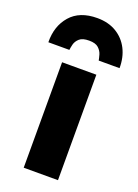

<svg xmlns="http://www.w3.org/2000/svg" viewBox="-179 -888 686 953"><g transform="rotate(20 164.0 -411.5)"><path d="M74 0V-557H255V0ZM164 -823Q223 -823 265.2 -797.5Q307.5 -772 330 -727.8Q352.5 -683.5 352 -627H242Q240 -638.5 234.8 -656.8Q229.5 -675 213.8 -689.5Q198 -704 164 -704Q129 -704 113 -689.5Q97 -675 92.5 -656.8Q88 -638.5 87 -627H-24Q-25.5 -712 22.8 -767.5Q71 -823 164 -823Z"/></g></svg>

Font: Merriweather Sans Black
Style: Regular
Weight: 900
Designer: Eben Sorkin
Foundry: Eben Sorkin
Version: Version 1.008; ttfautohint (v1.7.19-72a1) -l 8 -r 50 -G 200 